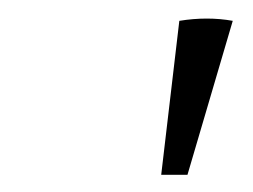

<svg xmlns="http://www.w3.org/2000/svg" viewBox="-20 -692 279 212"><path d="M158 -499 178 -669Q209 -674 237 -669L187 -499Z"/></svg>

Font: Piazzolla Thin Thin
Style: Italic
Weight: 250
Italic angle: -11.3°
Version: Version 2.005